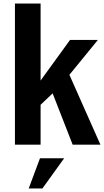

<svg xmlns="http://www.w3.org/2000/svg" viewBox="-20 -804 579 1067"><path d="M365.7 -388.2 523.9 -582H369.1L205.6 -356.4V-784.2H63V0H205.6V-221.7L272.5 -285.2L383.8 0H538.1ZM139.6 243.2H215.8L336.4 75.7H202.1Z"/></svg>

Font: Decalotype SemiBold
Style: Regular
Weight: 600
Designer: Alfredo Marco Pradil
Foundry: Alfredo Marco Pradil
Version: Version 1.0